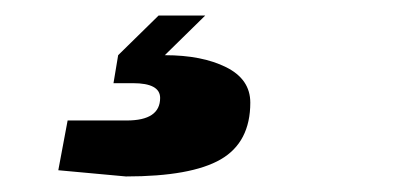

<svg xmlns="http://www.w3.org/2000/svg" viewBox="-20 -31 540 247"><path d="M302 101Q302 152 264 174Q226 196 142 196L55 188L67 124H143Q186 124 186 95Q186 76 151 76H126L132 40L184 -11H244L192 40Q240 40 271 55.5Q302 71 302 101Z"/></svg>

Font: Creato Display Black
Style: Italic
Weight: 900
Italic angle: -10°
Version: Version 1.000